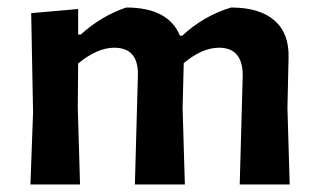

<svg xmlns="http://www.w3.org/2000/svg" viewBox="-20 -491 847 511"><path d="M188 -467V-399H195Q250 -449 316 -471Q428 -471 459 -396H465Q522 -449 595 -471Q671 -471 710.5 -436.5Q750 -402 748 -337L745 -204L751 0H618L626 -290Q626 -364 563 -364Q518 -364 469 -323L466 -204L472 0H339L347 -290Q349 -364 284 -364Q239 -364 188 -322L187 -205L193 0H61L68 -192L63 -456Z"/></svg>

Font: Alegreya Sans SC
Style: Bold
Weight: 700
Designer: Juan Pablo del Peral
Foundry: Huerta Tipografica
Version: Version 2.007